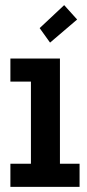

<svg xmlns="http://www.w3.org/2000/svg" viewBox="-20 -728 340 748"><path d="M20.5 0V-90H100.5V-410H20.5V-500H213.5V-90H290V0ZM175 -562 134.5 -618.5 230 -708 280.5 -652Z"/></svg>

Font: Trispace Condensed Medium
Style: Regular
Weight: 500
Width: 3
Designer: Tyler Finck
Foundry: Etcetera Type Company
Version: Version 1.210; ttfautohint (v1.8.3)